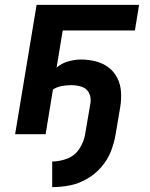

<svg xmlns="http://www.w3.org/2000/svg" viewBox="-20 -550 616 787"><path d="M194 217Q230 217 266 210Q302 203 336 183.5Q370 164 395.5 134.5Q421 105 434.5 70.5Q448 36 454 0L473 -112Q478 -143 476 -173.5Q474 -204 461 -230Q448 -256 425 -273.5Q402 -291 372.5 -298.5Q343 -306 312 -306Q287 -306 260 -298.5Q233 -291 212 -273L237 -425H533L550 -530H130L42 0H167L197 -183Q214 -194 233.5 -197.5Q253 -201 272 -201Q294 -201 314.5 -194.5Q335 -188 344.5 -169.5Q354 -151 351 -129L329 0Q324 31 305.5 59.5Q287 88 256 100Q225 112 194 112Z"/></svg>

Font: Iosevka Sparkle
Style: Bold Italic
Weight: 700
Italic angle: -9°
Designer: Belleve Invis
Foundry: Belleve Invis
Version: Version 4.5.0; ttfautohint (v1.8.3)